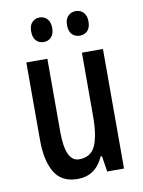

<svg xmlns="http://www.w3.org/2000/svg" viewBox="-84 -851 638 854"><g transform="rotate(-10 235.5 -424.5)"><path d="M408 -606V-66H332L321 -137H315Q279 -56 198 -56Q125 -56 93.5 -109.5Q62 -163 62 -254V-606H157V-276Q157 -141 219 -141Q272 -141 292.5 -186Q313 -231 313 -322V-606ZM107 -738Q107 -765 120.5 -779Q134 -793 154 -793Q175 -793 188.5 -778.5Q202 -764 202 -738Q202 -710 188.5 -696Q175 -682 154 -682Q134 -682 120.5 -696Q107 -710 107 -738ZM269 -738Q269 -765 283 -779Q297 -793 318 -793Q339 -793 352.5 -778.5Q366 -764 366 -738Q366 -710 352.5 -696Q339 -682 318 -682Q296 -682 282.5 -696Q269 -710 269 -738Z"/></g></svg>

Font: Noto Sans Malayalam UI ExtraCondensed Medium
Style: Regular
Weight: 500
Width: 2
Designer: Jelle Bosma - Monotype Design Team
Foundry: Monotype Imaging Inc.
Version: Version 2.104; ttfautohint (v1.8.4.7-5d5b)